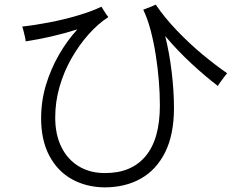

<svg xmlns="http://www.w3.org/2000/svg" viewBox="-20 -791 1040 831"><path d="M432 20Q353 19 291 -15.5Q229 -50 193.5 -117Q158 -184 158 -279Q158 -354 179 -423.5Q200 -493 235.5 -554.5Q271 -616 315 -664Q262 -647 203.5 -633.5Q145 -620 91 -612Q91 -618 88 -631.5Q85 -645 81.5 -658.5Q78 -672 76 -676Q131 -682 195.5 -694.5Q260 -707 320 -725Q380 -743 419 -762Q421 -759 427 -749Q433 -739 439.5 -729.5Q446 -720 449 -717Q405 -689 364 -643Q323 -597 290 -539.5Q257 -482 238 -416.5Q219 -351 219 -282Q219 -209 245.5 -155Q272 -101 320.5 -71.5Q369 -42 433 -42Q548 -41 610 -115Q672 -189 672 -335Q672 -385 667.5 -441Q663 -497 654 -554Q645 -611 631.5 -661.5Q618 -712 600 -749Q604 -751 615.5 -755Q627 -759 638.5 -764Q650 -769 654 -771Q692 -715 746 -658.5Q800 -602 857.5 -554.5Q915 -507 963 -474Q960 -471 951.5 -459.5Q943 -448 934.5 -436.5Q926 -425 923 -419Q869 -460 808.5 -516Q748 -572 695 -635Q713 -563 723 -480Q733 -397 733 -324Q733 -209 695 -132.5Q657 -56 589.5 -18Q522 20 432 20Z"/></svg>

Font: Zen Kaku Gothic Antique
Style: Regular
Weight: 400
Designer: Yoshimichi Ohira
Foundry: Positype
Version: Version 1.001